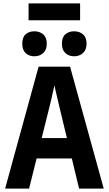

<svg xmlns="http://www.w3.org/2000/svg" viewBox="-20 -1109 640 1129"><path d="M10 0 207 -717H392L590 0H445L331 -473Q326 -496 320.5 -518Q315 -540 310 -562.5Q305 -585 300 -607Q295 -585 290 -562.5Q285 -540 280 -518Q275 -496 269 -473L151 0ZM168 -177 198 -297H404L418 -177ZM416 -778Q385 -778 364.5 -797Q344 -816 344 -852Q344 -890 364.5 -907.5Q385 -925 416 -925Q447 -925 468 -907Q489 -889 489 -852Q489 -816 468 -797Q447 -778 416 -778ZM182 -778Q151 -778 131 -796.5Q111 -815 111 -852Q111 -890 131 -907.5Q151 -925 182 -925Q213 -925 234 -907Q255 -889 255 -852Q255 -816 234 -797Q213 -778 182 -778ZM148 -990V-1089H451V-990Z"/></svg>

Font: Noto Sans Mono
Style: Bold
Weight: 700
Designer: Monotype Design Team
Foundry: Monotype Imaging Inc.
Version: Version 2.014